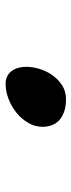

<svg xmlns="http://www.w3.org/2000/svg" viewBox="205 -706 266 717"><g transform="rotate(90 338.5 -347.0)"><path d="M292.5 -234.4Q275.9 -234.4 263.9 -240.7Q252 -247.1 244.1 -257.8Q236.3 -268.6 232.7 -282.5Q229 -296.4 229 -311.5Q229 -336.4 237.3 -362.5Q245.6 -388.7 261.2 -410.4Q276.9 -432.1 299.1 -446Q321.3 -460 349.1 -460Q377.9 -460 397.9 -452.6Q418 -445.3 430.2 -433.1Q442.4 -420.9 447.8 -405Q453.1 -389.2 453.1 -372.6Q453.1 -344.2 438.5 -319.1Q423.8 -293.9 400.6 -275.1Q377.4 -256.3 348.9 -245.4Q320.3 -234.4 292.5 -234.4Z"/></g></svg>

Font: Meddon
Style: Regular
Weight: 400
Designer: Vernon Adams
Foundry: Vernon Adams
Version: Version 1.000